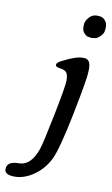

<svg xmlns="http://www.w3.org/2000/svg" viewBox="-195 -731 579 992"><g transform="rotate(10 94.5 -234.5)"><path d="M171.9 -609.9V-621.1Q171.9 -640.6 188.7 -660.6Q205.6 -680.7 230 -680.7H235.8Q260.7 -680.7 272.7 -666.3Q284.7 -651.9 284.7 -642.6L286.1 -633.3V-622.1Q284.7 -616.2 284.7 -612.8Q284.7 -597.7 268.1 -581.1Q251.5 -564.5 238.8 -564.5Q235.8 -563.5 233.4 -563.5L224.1 -562.5H222.2L207.5 -564.5Q197.8 -564.5 184.8 -577.4Q171.9 -590.3 171.9 -609.9ZM203.1 -453.6Q237.8 -453.6 237.8 -403.3V-394.5L237.3 -385.7Q237.3 -351.1 199.2 -160.6Q161.1 29.8 134 85.7Q106.9 141.6 56.9 177Q6.8 212.4 -45.2 212.4Q-97.2 212.4 -97.2 182.1Q-97.2 140.6 -34.2 140.6Q28.8 140.6 60.5 49.3Q71.8 17.1 102.8 -137.7Q133.8 -292.5 133.8 -322.8Q133.8 -353 124.3 -364.7Q114.7 -376.5 90.3 -379.4Q65.9 -382.3 65.9 -393.6Q65.9 -404.8 89.4 -417Q160.6 -453.6 194.8 -453.6Z"/></g></svg>

Font: Averia Serif Libre
Style: Italic
Weight: 400
Italic angle: -7.90001°
Version: Version 1.002